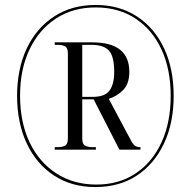

<svg xmlns="http://www.w3.org/2000/svg" viewBox="-20 -745 770 775"><path d="M365 10Q269 10 198 -36.5Q127 -83 88 -166Q49 -249 49 -358Q49 -467 88 -549.5Q127 -632 198.5 -678.5Q270 -725 366 -725Q462 -725 533 -678.5Q604 -632 642.5 -549.5Q681 -467 681 -358Q681 -249 642 -166Q603 -83 532.5 -36.5Q462 10 365 10ZM369 0Q460 0 527.5 -45Q595 -90 632 -170.5Q669 -251 669 -358Q669 -465 632 -545Q595 -625 527 -670Q459 -715 366 -715Q274 -715 205.5 -670Q137 -625 99 -545Q61 -465 61 -359Q61 -251 99.5 -170.5Q138 -90 207.5 -45Q277 0 369 0ZM201 -141V-151H212Q231 -151 242.5 -157Q254 -163 254 -186V-529Q254 -552 242.5 -558Q231 -564 212 -564H201V-574H353Q502 -574 502 -455Q502 -406 476.5 -381Q451 -356 419 -346L506 -183Q516 -163 524.5 -157Q533 -151 547 -151V-141H462L358 -344H312V-186Q312 -163 323.5 -157Q335 -151 354 -151H367V-141ZM354 -354Q404 -354 422.5 -380Q441 -406 441 -454Q441 -517 420 -540.5Q399 -564 349 -564H312V-354Z"/></svg>

Font: Noto Serif Display Condensed SemiBold
Style: Regular
Weight: 600
Width: 3
Designer: Monotype Design Team
Foundry: Monotype Imaging Inc.
Version: Version 2.009